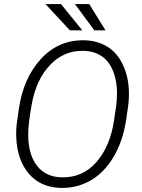

<svg xmlns="http://www.w3.org/2000/svg" viewBox="-20 -920 701 950"><path d="M58.6 0ZM281.7 9.8Q182.1 7.8 123.8 -59.3Q65.4 -126.5 60.5 -238.8Q58.6 -277.8 64 -316.4L73.7 -383.8Q95.7 -532.7 181.2 -627Q268.6 -723.1 397 -720.7Q462.4 -719.2 511.5 -688.7Q560.5 -658.2 587.9 -599.9Q615.2 -541.5 617.7 -471.7Q619.1 -429.7 613.3 -389.6L602.1 -314.5Q585 -213.9 538.8 -138.7Q492.7 -63.5 426.8 -26.1Q360.8 11.2 281.7 9.8ZM554.7 -395Q558.6 -425.8 559.1 -457.5Q559.1 -517.1 540.5 -565.9Q522 -614.7 484.6 -640.9Q447.3 -667 394 -668.5Q296.4 -670.9 227.5 -598.4Q158.7 -525.9 136.7 -402.3Q119.1 -302.2 119.6 -254.4Q119.6 -155.8 162.8 -100.1Q206.1 -44.4 284.7 -42.5Q388.7 -40 456.8 -117.7Q524.9 -195.3 543.9 -322.8ZM387.2 -770H325.7L205.1 -899.9H281.7ZM502 -770H446.8L350.6 -899.9H421.4Z"/></svg>

Font: Roboto Light
Style: Italic
Weight: 300
Italic angle: -12°
Designer: Google
Version: Version 2.134; 2016; ttfautohint (v1.6)